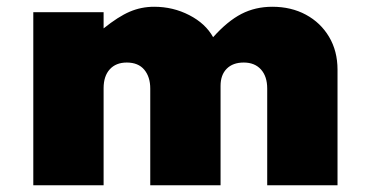

<svg xmlns="http://www.w3.org/2000/svg" viewBox="-20 -548 1089 568"><path d="M78.5 0H286.5V-287Q286.5 -323 304.8 -343Q323 -363 355 -363Q389 -363 406.8 -341.8Q424.5 -320.5 424.5 -286V0H632.5V-294Q632.5 -326.5 650.8 -344.8Q669 -363 701 -363Q733.5 -363 752 -342.5Q770.5 -322 770.5 -286V0H978.5V-342Q978.5 -397 953.5 -439Q928.5 -481 885 -504.5Q841.5 -528 785.5 -528Q735.5 -528 694.2 -506.8Q653 -485.5 610.5 -438Q588 -478.5 540 -503.2Q492 -528 436 -528Q398 -528 364 -513.5Q330 -499 286.5 -464V-512H78.5Z"/></svg>

Font: Spartan Black
Style: Regular
Weight: 900
Designer: Matt Bailey, Mirko Velimirovic
Foundry: Matt Bailey
Version: Version 1.003; ttfautohint (v1.8.3)